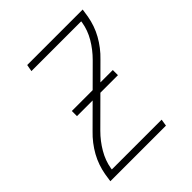

<svg xmlns="http://www.w3.org/2000/svg" viewBox="-200 -868 1001 1001"><g transform="rotate(-45 300.0 -367.5)"><path d="M39 0 46 -46Q51 -74 60.5 -101.5Q70 -129 84.5 -155Q99 -181 117.5 -205Q136 -229 158 -250L421 -512Q459 -550 485.5 -595Q512 -640 520 -689L521 -697H154L161 -735H570L563 -689Q558 -661 548.5 -633.5Q539 -606 524.5 -580Q510 -554 491.5 -530Q473 -506 451 -485L188 -223Q150 -185 123.5 -139.5Q97 -94 89 -46L88 -38H455L449 0ZM458 -363H156V-401H458Z"/></g></svg>

Font: Iosevka Curly XLtEx
Style: Italic
Weight: 200
Width: 7
Italic angle: -9°
Monospace: yes
Designer: Belleve Invis
Foundry: Belleve Invis
Version: Version 11.1.0; ttfautohint (v1.8.3)